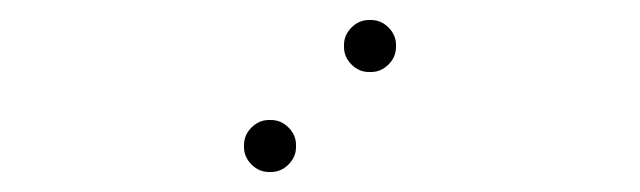

<svg xmlns="http://www.w3.org/2000/svg" viewBox="-20 -796 640 192"><path d="M349 -776Q339 -776 331.5 -768.5Q324 -761 324 -751V-749Q324 -739 331.5 -731.5Q339 -724 349 -724H351Q361 -724 368.5 -731.5Q376 -739 376 -749V-751Q376 -761 368.5 -768.5Q361 -776 351 -776ZM249 -676Q239 -676 231.5 -668.5Q224 -661 224 -651V-649Q224 -639 231.5 -631.5Q239 -624 249 -624H251Q261 -624 268.5 -631.5Q276 -639 276 -649V-651Q276 -661 268.5 -668.5Q261 -676 251 -676Z"/></svg>

Font: Doto Rounded
Style: Regular
Weight: 400
Monospace: yes
Version: Version 1.000